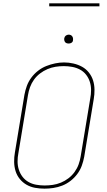

<svg xmlns="http://www.w3.org/2000/svg" viewBox="-20 -1119 640 1147"><path d="M246 8Q217 8 189.5 3Q162 -2 138.5 -15.5Q115 -29 98 -50Q81 -71 73 -97Q65 -123 64.5 -151.5Q64 -180 69 -208L126 -553Q131 -580 140.5 -606Q150 -632 167 -655Q184 -678 207 -696Q230 -714 256.5 -724.5Q283 -735 310 -740.5Q337 -746 363 -746Q391 -746 419 -739.5Q447 -733 470.5 -720Q494 -707 511 -685.5Q528 -664 536 -638.5Q544 -613 544.5 -584Q545 -555 540 -527L483 -182Q478 -155 468.5 -129Q459 -103 442 -80Q425 -57 402 -39Q379 -21 352.5 -10.5Q326 0 299 4Q272 8 246 8ZM246 -11Q271 -11 295.5 -14.5Q320 -18 344 -28Q368 -38 389 -54Q410 -70 425.5 -91.5Q441 -113 449.5 -136.5Q458 -160 462 -185L519 -530Q524 -555 524 -581Q524 -607 516.5 -630.5Q509 -654 494 -673Q479 -692 457.5 -703.5Q436 -715 411 -719.5Q386 -724 361 -724Q336 -724 311.5 -720Q287 -716 263.5 -706Q240 -696 219 -680Q198 -664 183 -643Q168 -622 159.5 -598.5Q151 -575 147 -550L90 -205Q85 -180 85 -154.5Q85 -129 92.5 -105.5Q100 -82 114.5 -63Q129 -44 150 -32Q171 -20 196 -15.5Q221 -11 246 -11ZM390 -859Q384 -859 378 -861Q372 -863 368.5 -868Q365 -873 364 -879Q363 -885 364 -891Q365 -896 367.5 -900Q370 -904 373.5 -906.5Q377 -909 381.5 -910.5Q386 -912 390 -912Q397 -912 402.5 -909.5Q408 -907 411.5 -902Q415 -897 416 -891Q417 -885 416 -879Q416 -874 413.5 -870Q411 -866 407 -863.5Q403 -861 399 -860Q395 -859 390 -859ZM274 -1081V-1099H574V-1081Z"/></svg>

Font: Iosevka Curly ThExObl
Style: Regular
Weight: 100
Width: 7
Italic angle: -9°
Monospace: yes
Designer: Belleve Invis
Foundry: Belleve Invis
Version: Version 11.1.0; ttfautohint (v1.8.3)